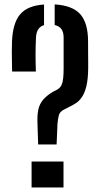

<svg xmlns="http://www.w3.org/2000/svg" viewBox="-20 -828 442 848"><path d="M148.5 -190 145.5 -283Q144 -319 149.2 -343.8Q154.5 -368.5 170.2 -387.2Q186 -406 214.5 -423L233 -432.5Q245.5 -439.5 251.5 -452.2Q257.5 -465 259.2 -483.5Q261 -502 261 -526.5V-662.5Q261 -686 251.2 -699.5Q241.5 -713 221.5 -717.5V-808.5Q300 -804 334.5 -765.2Q369 -726.5 369 -644Q369 -610.5 369.2 -589.5Q369.5 -568.5 369.5 -554.2Q369.5 -540 369.5 -526.5Q369 -478 361.5 -447.5Q354 -417 342.2 -399.8Q330.5 -382.5 315.8 -372.8Q301 -363 285 -355.5L263.5 -344.5Q243.5 -335 239.5 -317.5Q235.5 -300 234 -282.5L230 -190ZM33.5 -512Q33 -532 32.8 -553.8Q32.5 -575.5 32.2 -598.2Q32 -621 33 -643.5Q36 -726 69 -764.8Q102 -803.5 174.5 -808V-717Q157.5 -712 148.8 -698.2Q140 -684.5 139 -662.5Q137 -624.5 137 -587Q137 -549.5 138.5 -512ZM119.5 0V-114.5H260.5V0Z"/></svg>

Font: Big Shoulders Stencil Display Thin
Style: Bold
Weight: 700
Version: Version 2.001